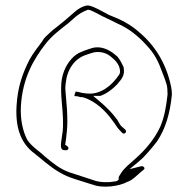

<svg xmlns="http://www.w3.org/2000/svg" viewBox="-20 -710 694 707"><path d="M41 -321C36 -240 57 -187 98 -152C133 -125 164 -95 200 -75C232 -55 276 -45 318 -31H319C357 -15 421 -24 450 -41H451C471 -49 481 -62 499 -77L509 -85C511 -86 512 -89 512 -90C512 -95 506 -99 500 -98L457 -87L492 -116C503 -125 513 -135 524 -148C536 -161 547 -175 558 -189C589 -235 606 -291 613 -362C613 -371 612 -382 610 -391C592 -478 549 -544 493 -591C462 -619 426 -638 384 -654H383C366 -663 320 -690 303 -690C283 -688 264 -675 248 -660C229 -643 212 -629 192 -613C181 -605 170 -596 162 -588C152 -579 143 -571 137 -561V-560C122 -540 101 -513 89 -491C64 -442 45 -391 41 -321ZM57 -320C63 -420 102 -490 149 -550C171 -578 202 -602 231 -624L258 -648C271 -658 284 -667 301 -673L303 -674H306C313 -673 321 -669 335 -662C361 -647 385 -638 411 -624C454 -606 490 -576 519 -544C549 -512 562 -487 579 -440C593 -403 597 -396 597 -363V-362C592 -318 586 -281 570 -243C548 -196 514 -157 479 -126C459 -108 439 -93 426 -73L418 -60C417 -59 417 -57 417 -53V-49C413 -45 412 -43 404 -42C383 -38 347 -37 323 -47C296 -56 265 -66 237 -75C199 -88 172 -112 145 -134C127 -152 99 -168 82 -193L81 -194C64 -226 54 -271 57 -320ZM206 -406C202 -357 212 -312 212 -260C212 -249 212 -239 211 -228C207 -190 195 -157 218 -157H224C229 -157 232 -160 232 -165C232 -170 225 -174 220 -177L223 -197C225 -216 228 -238 228 -260C228 -294 226 -322 223 -352L221 -375C220 -387 221 -397 222 -404C227 -454 254 -494 297 -508L315 -514C339 -523 367 -518 385 -504C398 -493 422 -476 422 -446C422 -439 419 -435 415 -430C412 -425 406 -418 399 -410C378 -387 343 -360 297 -366L282 -368C273 -370 267 -372 259 -373C257 -370 254 -361 254 -356C257 -356 262 -356 267 -355H268C270 -353 280 -352 282 -352H285C333 -338 371 -299 395 -265C407 -250 410 -241 422 -229L431 -220C432 -219 434 -218 436 -218C440 -218 444 -222 444 -226C444 -228 443 -231 442 -232L433 -240C418 -251 416 -266 407 -275C395 -292 373 -314 356 -329L323 -357H350C372 -365 394 -381 411 -399C429 -420 441 -433 435 -463C429 -476 421 -492 412 -502C395 -517 375 -531 350 -535C334 -537 322 -535 310 -530H309L292 -524C273 -516 267 -515 252 -502C229 -481 210 -448 206 -406Z"/></svg>

Font: Stray Cat
Style: ExLt
Weight: 200
Version: Version 1.0